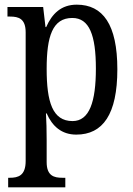

<svg xmlns="http://www.w3.org/2000/svg" viewBox="-20 -566 569 823"><path d="M15 237H260V196H247C212 196 180 188 180 129V34C180 -6 179 -48 177 -80H180C204 -25 244 11 307 11C421 11 483 -76 483 -269C483 -461 421 -546 309 -546C242 -546 203 -507 178 -450H175L165 -536H12V-495H23C60 -495 90 -486 90 -427V124C90 187 58 196 22 196H15ZM291 -47C205 -47 180 -129 180 -271C180 -410 205 -489 290 -489C363 -489 391 -415 391 -272C391 -129 363 -47 291 -47Z"/></svg>

Font: Noto Serif Lao Cond
Style: Regular
Weight: 400
Width: 3
Designer: Monotype Design Team
Foundry: Monotype Imaging Inc.
Version: Version 2.004